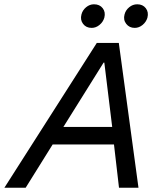

<svg xmlns="http://www.w3.org/2000/svg" viewBox="-78 -875 732 895"><path d="M-57.5 0 373.3 -675H475.8L567.5 0H476.7L453.3 -201.7H167.5L41.7 0ZM217.5 -283.3H445L408.3 -583.3H405ZM550 -745Q525 -745 510.4 -763.8Q495.8 -782.5 502.5 -807.5Q507.5 -827.5 524.2 -841.2Q540.8 -855 561.7 -855Q587.5 -855 601.7 -836.7Q615.8 -818.3 609.2 -792.5Q603.3 -772.5 586.7 -758.8Q570 -745 550 -745ZM349.2 -745Q323.3 -745 309.2 -763.8Q295 -782.5 301.7 -807.5Q306.7 -827.5 323.3 -841.2Q340 -855 360 -855Q386.7 -855 400.8 -836.7Q415 -818.3 408.3 -792.5Q402.5 -772.5 385.8 -758.8Q369.2 -745 349.2 -745Z"/></svg>

Font: Funnel Sans
Style: Italic
Weight: 400
Italic angle: -14.036°
Version: Version 1.000; Beta; Release 5; Build 24; ttfautohint (v1.8.